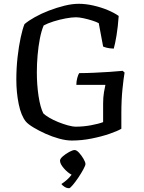

<svg xmlns="http://www.w3.org/2000/svg" viewBox="-20 -740 756 1011"><path d="M358 0Q328 0 291.5 -10Q255 -20 219.5 -36Q184 -52 156 -69Q128 -86 116 -100Q91 -131 78.5 -192Q66 -253 66 -321Q66 -381 72.5 -439Q79 -497 89 -543Q99 -589 109 -613Q130 -631 164 -650Q198 -669 238.5 -684.5Q279 -700 319.5 -710Q360 -720 395 -720Q431 -720 471 -711Q511 -702 546 -687.5Q581 -673 605 -656Q601 -598 593.5 -553Q586 -508 579 -484Q556 -485 542.5 -488.5Q529 -492 523 -495L500 -618Q487 -625 465 -632Q443 -639 419.5 -644Q396 -649 380 -649Q358 -649 325.5 -643Q293 -637 261.5 -627Q230 -617 210 -606Q198 -578 190 -537Q182 -496 178 -449.5Q174 -403 174 -360Q174 -293 183 -234Q192 -175 208 -143Q218 -133 239 -120.5Q260 -108 286 -97.5Q312 -87 337 -80Q362 -73 380 -73Q419 -73 459.5 -80.5Q500 -88 523 -97V-195Q523 -228 527.5 -254.5Q532 -281 535 -293H382Q382 -312 387 -330Q392 -348 397 -355Q435 -355 476.5 -357Q518 -359 557.5 -361.5Q597 -364 626 -367L636 -358Q631 -330 625 -272Q619 -214 619 -144V-62Q599 -50 557 -35.5Q515 -21 462.5 -10.5Q410 0 358 0ZM344 251Q331 251 319.5 243.5Q308 236 303 229Q316 221 331 208Q346 195 357 180Q336 169 316 146Q296 123 296 106Q296 96 311 83Q326 70 344.5 60Q363 50 373 50Q383 50 396 64Q409 78 419.5 96Q430 114 430 124Q430 131 419 151.5Q408 172 392.5 195Q377 218 363 234.5Q349 251 344 251Z"/></svg>

Font: Texturina
Style: Regular
Weight: 400
Designer: Guillermo Torres Carreño
Foundry: Omnibus-Type
Version: Version 1.002; ttfautohint (v1.8.3)